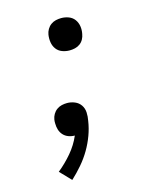

<svg xmlns="http://www.w3.org/2000/svg" viewBox="-112 -615 724 896"><g transform="rotate(-15 250.0 -166.5)"><path d="M270 -382Q251 -382 234 -388.5Q217 -395 206.5 -409Q196 -423 193 -441.5Q190 -460 193 -479Q195 -492 202 -504Q209 -516 220 -524Q231 -532 244 -535Q257 -538 270 -538Q289 -538 306 -531.5Q323 -525 333.5 -511Q344 -497 347 -478.5Q350 -460 346 -441Q344 -428 337.5 -416Q331 -404 320 -396Q309 -388 296 -385Q283 -382 270 -382ZM125 205 74 152Q111 122 141.5 86Q172 50 190 8Q174 8 159.5 2.5Q145 -3 135 -14Q125 -25 120.5 -39.5Q116 -54 116 -70Q116 -75 116 -79.5Q116 -84 117 -89Q119 -102 126 -114Q133 -126 144 -134Q155 -142 168 -145Q181 -148 194 -148Q213 -148 231 -140.5Q249 -133 259.5 -117.5Q270 -102 271 -82Q272 -62 268 -42Q263 -8 250.5 26Q238 60 219.5 91.5Q201 123 176.5 151.5Q152 180 125 205Z"/></g></svg>

Font: Iosevka Slab Oblique
Style: Regular
Weight: 400
Italic angle: -9°
Monospace: yes
Designer: Belleve Invis
Foundry: Belleve Invis
Version: Version 11.1.1; ttfautohint (v1.8.3)